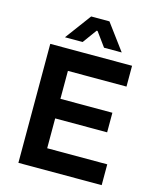

<svg xmlns="http://www.w3.org/2000/svg" viewBox="-132 -1005 894 1096"><g transform="rotate(15 315.0 -457.5)"><path d="M83.5 -703.1V0H575.7V-123H220.7V-299.3H527.8V-415H220.7V-580.1H566.9V-703.1ZM154.8 -761.2H259.3L319.8 -844.2H325.2L385.7 -761.2H490.2L376.5 -914.6H268.6Z"/></g></svg>

Font: Faust Sans Bold
Style: Regular
Weight: 700
Designer: Andreas Faust
Version: Version 1.003;Glyphs 3.1.2 (3151)